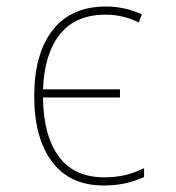

<svg xmlns="http://www.w3.org/2000/svg" viewBox="-20 -558 540 589"><path d="M298 11Q194 11 139.5 -62Q85 -135 85 -263Q85 -393 141.5 -465.5Q198 -538 305 -538Q363 -538 415 -514L406 -489Q358 -513 304 -513Q212 -513 164 -453Q116 -393 112 -284H348V-259H112Q113 -143 160 -78.5Q207 -14 300 -14Q332 -14 360 -20Q388 -26 422 -42V-15Q391 -1 361.5 5Q332 11 298 11Z"/></svg>

Font: Noto Sans Mono ExtraCondensed Thin
Style: Regular
Weight: 100
Width: 2
Designer: Monotype Design Team
Foundry: Monotype Imaging Inc.
Version: Version 2.014; ttfautohint (v1.8.4.7-5d5b)